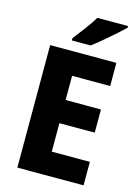

<svg xmlns="http://www.w3.org/2000/svg" viewBox="-136 -1006 784 1081"><g transform="rotate(15 255.5 -465.5)"><path d="M462 0H76V-714H462V-579H240V-438H446V-303H240V-137H462ZM472 -921Q453 -903 421.5 -875Q390 -847 356 -818.5Q322 -790 296 -771H187V-784Q212 -817 242.5 -857Q273 -897 293 -931H472Z"/></g></svg>

Font: Noto Sans Armenian SemiCondensed ExtraBold
Style: Regular
Weight: 800
Width: 4
Designer: Monotype Design Team
Foundry: Monotype Imaging Inc.
Version: Version 2.008; ttfautohint (v1.8.4.7-5d5b)